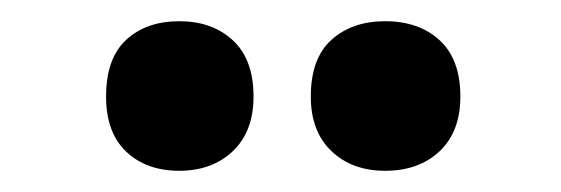

<svg xmlns="http://www.w3.org/2000/svg" viewBox="-20 -777 529 181"><path d="M80 -686Q80 -722 99 -739.5Q118 -757 149 -757Q180 -757 199.5 -739Q219 -721 219 -686Q219 -653 199.5 -634.5Q180 -616 149 -616Q118 -616 99 -634Q80 -652 80 -686ZM273 -686Q273 -722 292.5 -739.5Q312 -757 343 -757Q375 -757 394.5 -739Q414 -721 414 -686Q414 -653 394.5 -634.5Q375 -616 343 -616Q312 -616 292.5 -634.5Q273 -653 273 -686Z"/></svg>

Font: Noto Sans Display Condensed ExtraBold
Style: Regular
Weight: 800
Width: 3
Designer: Monotype Design Team
Foundry: Monotype Imaging Inc.
Version: Version 2.003